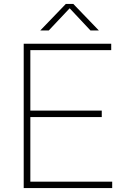

<svg xmlns="http://www.w3.org/2000/svg" viewBox="-20 -964 640 984"><path d="M135.5 -33H555V0H101.5V-740H550V-707H135.5V-397H501.5V-364H135.5ZM486.5 -808H443.5L337 -921.5L230 -808H186.5L317.5 -944H355.5Z"/></svg>

Font: Encode Sans Semi Expanded Thin
Style: Regular
Weight: 250
Width: 6
Designer: Multiple Designers
Foundry: Impallari Type
Version: Version 2.000